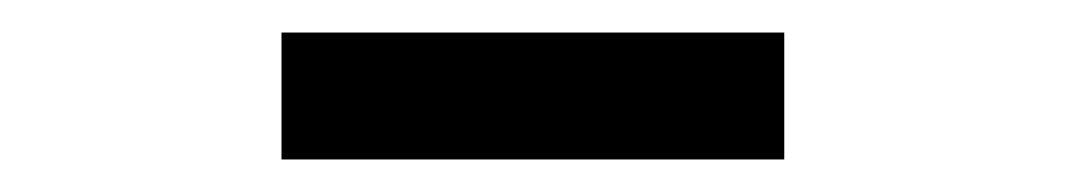

<svg xmlns="http://www.w3.org/2000/svg" viewBox="-20 -770 655 118"><path d="M153 -672V-750H462V-672Z"/></svg>

Font: Noto Sans TC Thin Medium
Style: Regular
Weight: 500
Version: Version 2.004-H2;hotconv 1.0.118;makeotfexe 2.5.65603